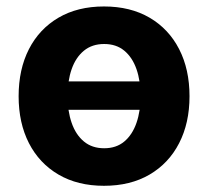

<svg xmlns="http://www.w3.org/2000/svg" viewBox="-20 -573 654 603"><path d="M483.4 -317.4V-228.1H130.3V-317.4ZM306.6 10.5Q223.8 10.5 163.6 -24.8Q103.4 -60.1 70.9 -123.4Q38.5 -186.7 38.5 -270.7Q38.5 -355.3 70.9 -418.7Q103.4 -482.1 163.6 -517.4Q223.8 -552.7 306.6 -552.7Q389.6 -552.7 449.9 -517.4Q510.1 -482.1 542.6 -418.7Q575.2 -355.3 575.2 -270.7Q575.2 -186.7 542.6 -123.4Q510.1 -60.1 449.9 -24.8Q389.6 10.5 306.6 10.5ZM307.2 -107.4Q345.1 -107.4 370.4 -128.6Q395.7 -149.8 408.6 -187Q421.5 -224.1 421.5 -271.3Q421.5 -319.1 408.6 -356Q395.7 -392.8 370.4 -413.8Q345.1 -434.8 307.2 -434.8Q269.2 -434.8 243.6 -413.8Q218 -392.8 205.1 -356Q192.2 -319.1 192.2 -271.3Q192.2 -224.1 205.1 -187Q218 -149.8 243.6 -128.6Q269.2 -107.4 307.2 -107.4Z"/></svg>

Font: Inter V
Style: 
Weight: 400
Designer: Rasmus Andersson
Foundry: rsms
Version: Version 4.000;git-a3f224843